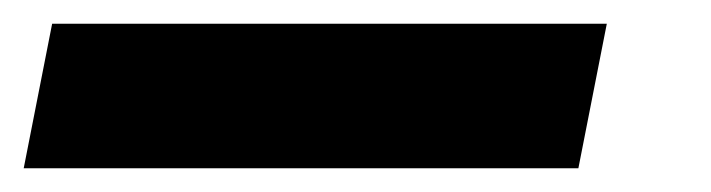

<svg xmlns="http://www.w3.org/2000/svg" viewBox="-80 -8 600 162"><path d="M432 12 408 134H-60L-36 12Z"/></svg>

Font: Kufam
Style: Bold Italic
Weight: 700
Italic angle: -11°
Designer: Artur Schmal
Foundry: Original Type
Version: Version 1.301; ttfautohint (v1.8.3)